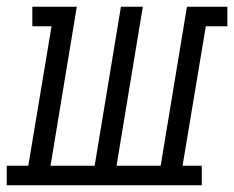

<svg xmlns="http://www.w3.org/2000/svg" viewBox="-60 -550 695 570"><path d="M-40 0V-58H24L93 -472H36V-530H168L90 -58H221L299 -530H364L286 -58H417L495 -530H615V-472H551L482 -58H539V0Z"/></svg>

Font: Iosevka Curly Slab LtExObl
Style: Regular
Weight: 300
Width: 7
Italic angle: -9°
Monospace: yes
Designer: Belleve Invis
Foundry: Belleve Invis
Version: Version 11.1.0; ttfautohint (v1.8.3)